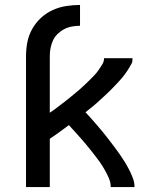

<svg xmlns="http://www.w3.org/2000/svg" viewBox="-20 -755 640 775"><path d="M85 0V-528Q85 -557 90.5 -585Q96 -613 110 -638Q124 -663 145 -682.5Q166 -702 192 -714Q218 -726 246.5 -730.5Q275 -735 303 -735V-651Q287 -651 270.5 -648Q254 -645 239.5 -637.5Q225 -630 213 -618.5Q201 -607 194 -592Q187 -577 184 -561Q181 -545 181 -528V-300Q192 -307 202.5 -315Q213 -323 223.5 -331Q234 -339 244.5 -347Q255 -355 265 -363.5Q275 -372 285.5 -380.5Q296 -389 305.5 -397.5Q315 -406 324.5 -415Q334 -424 343.5 -433.5Q353 -443 362 -452.5Q371 -462 378.5 -473Q386 -484 393 -495.5Q400 -507 400 -520H515Q515 -520 515 -520Q515 -520 515 -520Q515 -505 511.5 -499Q508 -493 503.5 -485Q499 -477 494 -469.5Q489 -462 483.5 -454.5Q478 -447 472 -440Q466 -433 460 -426.5Q454 -420 447.5 -413Q441 -406 434.5 -399.5Q428 -393 421.5 -386.5Q415 -380 408.5 -374Q402 -368 395 -361.5Q388 -355 381.5 -349Q375 -343 368 -337Q361 -331 354 -325Q347 -319 339.5 -313.5Q332 -308 325 -302Q338 -288 350 -274.5Q362 -261 374 -247Q386 -233 397.5 -219Q409 -205 420 -190.5Q431 -176 442 -161.5Q453 -147 463.5 -132Q474 -117 483.5 -101.5Q493 -86 501.5 -69.5Q510 -53 516.5 -35.5Q523 -18 523 0H427Q427 -19 419 -37Q411 -55 401.5 -71.5Q392 -88 381 -103.5Q370 -119 358 -134Q346 -149 334 -164Q322 -179 309.5 -193Q297 -207 284 -221.5Q271 -236 258 -250Q239 -236 220 -222Q201 -208 181 -195V0Z"/></svg>

Font: Zed Mono Medium Extended
Style: Regular
Weight: 500
Width: 7
Monospace: yes
Designer: Belleve Invis
Foundry: Belleve Invis
Version: Version 1.0.0; ttfautohint (v1.8.4)